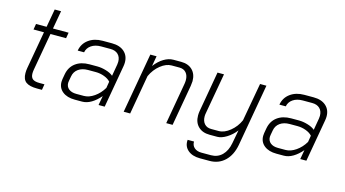

<svg xmlns="http://www.w3.org/2000/svg" viewBox="-91 -995 2771 1543"><g transform="rotate(15 1294.5 -223.5)"><path d="M106 -96Q106 -119 110 -140L165 -451H78L86 -499H174L201 -650H254L227 -499H357L349 -451H219L164 -140Q161 -122 161 -108Q161 -76 178.5 -62Q196 -48 235 -48H277L269 0H228Q165 0 135.5 -22Q106 -44 106 -96Z M404 -103Q404 -110 406 -126L413 -166Q424 -229 469.5 -263Q515 -297 585 -297H650Q685 -297 723.5 -285.5Q762 -274 784 -255L801 -353Q803 -369 803 -376Q803 -415 780 -437.5Q757 -460 716 -460H638Q589 -460 557 -438Q525 -416 518 -379H465Q475 -438 522 -472.5Q569 -507 638 -507H716Q781 -507 818.5 -474Q856 -441 856 -385Q856 -370 853 -353L791 0H740L754 -78Q719 -37 681 -14.5Q643 8 605 8H544Q480 8 442 -22Q404 -52 404 -103ZM607 -40Q649 -40 692.5 -70Q736 -100 765 -149L774 -203Q756 -224 721.5 -237Q687 -250 650 -250H585Q537 -250 505.5 -227.5Q474 -205 467 -165L460 -126Q458 -114 458 -109Q458 -77 481 -58.5Q504 -40 544 -40Z M1037 -499H1089L1074 -414Q1108 -459 1148 -483Q1188 -507 1227 -507H1292Q1351 -507 1385.5 -473Q1420 -439 1420 -380Q1420 -369 1416 -341L1356 0H1303L1363 -342Q1366 -359 1366 -374Q1366 -413 1346 -436Q1326 -459 1290 -459H1225Q1180 -459 1133.5 -422Q1087 -385 1060 -326L1003 0H949Z M1504 85H1557Q1556 117 1578 136.5Q1600 156 1638 156H1717Q1772 156 1809 119.5Q1846 83 1858 18L1879 -94Q1847 -52 1804.5 -26Q1762 0 1728 0H1664Q1604 0 1569 -34Q1534 -68 1534 -126Q1534 -144 1537 -162L1596 -499H1650L1590 -161Q1587 -146 1587 -133Q1587 -94 1607.5 -71Q1628 -48 1664 -48H1727Q1773 -48 1820.5 -86.5Q1868 -125 1893 -182L1950 -499H2003L1912 18Q1896 105 1844.5 154Q1793 203 1717 203H1638Q1573 203 1536 170.5Q1499 138 1504 85Z M2082 -103Q2082 -110 2084 -126L2091 -166Q2102 -229 2147.5 -263Q2193 -297 2263 -297H2328Q2363 -297 2401.5 -285.5Q2440 -274 2462 -255L2479 -353Q2481 -369 2481 -376Q2481 -415 2458 -437.5Q2435 -460 2394 -460H2316Q2267 -460 2235 -438Q2203 -416 2196 -379H2143Q2153 -438 2200 -472.5Q2247 -507 2316 -507H2394Q2459 -507 2496.5 -474Q2534 -441 2534 -385Q2534 -370 2531 -353L2469 0H2418L2432 -78Q2397 -37 2359 -14.5Q2321 8 2283 8H2222Q2158 8 2120 -22Q2082 -52 2082 -103ZM2285 -40Q2327 -40 2370.5 -70Q2414 -100 2443 -149L2452 -203Q2434 -224 2399.5 -237Q2365 -250 2328 -250H2263Q2215 -250 2183.5 -227.5Q2152 -205 2145 -165L2138 -126Q2136 -114 2136 -109Q2136 -77 2159 -58.5Q2182 -40 2222 -40Z"/></g></svg>

Font: Bai Jamjuree Light
Style: Italic
Weight: 300
Italic angle: -10°
Version: Version 1.000; ttfautohint (v1.6)